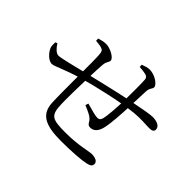

<svg xmlns="http://www.w3.org/2000/svg" viewBox="-156 -1031 1312 1312"><g transform="rotate(45 500.0 -375.5)"><path d="M548.1 11.7C652.1 11.7 740.3 4.9 779.9 -3.9C810.4 -11.2 822.1 -19.2 822.1 -39.3C822.1 -62.6 795.3 -74.6 762.1 -74.6C730.3 -74.6 654.5 -50.4 531.7 -50.4C397 -50.4 375.7 -63.3 372.3 -169.7C370.5 -219.8 372.6 -328.9 375.4 -420.9C377.6 -477.6 379 -528.3 381.7 -555.6C385.1 -595.4 400.8 -599.1 400.8 -616.8C400.8 -643.3 337 -675.8 300 -675.8C274.1 -675.8 252.3 -669 233 -663.4L234.2 -642.1C252.8 -640.3 277 -638.9 292.4 -632.6C308 -626.8 313.8 -620.7 316 -591.9C318.6 -559.8 319 -486.4 318.4 -406.7C318.9 -304.3 317.9 -192.3 320.9 -131.8C325.5 -19.2 404 11.7 548.1 11.7ZM130.3 -316.2C159 -316.2 204 -347.5 348 -389.4C435.5 -415.3 646.5 -465.1 764.5 -476.6C834.5 -483.1 871 -476.7 910.4 -476.7C937.6 -476.7 952.5 -482.4 952.5 -502.4C952.5 -533.2 917.4 -548.2 875.6 -548.2C850.6 -548.2 774.4 -534.5 681.8 -515.6C575.6 -494 401.2 -451.8 348.2 -438.8C289.2 -424.5 150.7 -388.4 124.1 -388.4C100.5 -388.4 75 -417.4 58.9 -443.6L44.3 -437.8C43.9 -419 43.3 -400.1 48.5 -387.7C64 -350.9 102.2 -316.2 130.3 -316.2ZM625.1 -194.2C661.2 -194.2 683.4 -222.2 693.5 -268.4C704.5 -316.7 711.1 -414.4 713.5 -488.8C715.7 -549.1 717.8 -601.6 719.6 -639.7C721.5 -675.2 739.7 -681.3 739.7 -697.8C739.7 -724.7 681.3 -762.8 633.4 -762.8C613.5 -762.8 592.7 -755.5 570 -747.3L571.2 -726.8C595.4 -725.1 615.3 -723.1 630.6 -719.3C648.4 -714.7 656.3 -706.8 657.3 -691C660.5 -644.6 659.6 -544.6 658.6 -483.6C657.6 -425.7 651.3 -336 641.9 -300.5C635.5 -280.1 625.1 -276 610.3 -276C592.7 -276 543.8 -289.1 500.3 -301.9L493.1 -279.9C532.8 -262.9 577 -246.4 592.3 -216.1C602.6 -197.5 610.7 -194.2 625.1 -194.2Z"/></g></svg>

Font: Source Han Serif TW VF
Style: Regular
Weight: 250
Designer: Ryoko NISHIZUKA 西塚涼子 (kana & ideographs); Frank Grießhammer (Latin, Greek & Cyrillic); Wenlong ZHANG 张文龙 (bopomofo); San
Foundry: Adobe
Version: Version 2.002;hotconv 1.1.0;makeotfexe 2.6.0